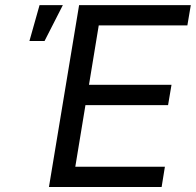

<svg xmlns="http://www.w3.org/2000/svg" viewBox="-20 -748 783 768"><path d="M175.8 0 296.4 -727.5H743.2L729.5 -646.5H375L335.9 -408.7H666L652.3 -327.6H321.8L281.2 -81.1H639.6L626.5 0ZM97.7 -584 138.2 -727.5H231.4L158.2 -584Z"/></svg>

Font: Inter 16pt
Style: Italic
Weight: 400
Italic angle: -9.3988°
Version: Version 4.001;git-66647c0bb